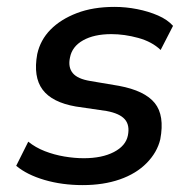

<svg xmlns="http://www.w3.org/2000/svg" viewBox="-20 -528 554 557"><path d="M220 9Q160 9 109 -6Q58 -21 27 -47L62 -117Q83 -100 110 -89.5Q137 -79 166.5 -74Q196 -69 223 -69Q276 -69 310.5 -87Q345 -105 351 -135Q357 -165 342 -182Q327 -199 289 -206L200 -219Q131 -231 103.5 -268Q76 -305 88 -371Q97 -412 126.5 -442Q156 -472 203 -490Q250 -508 312 -508Q345 -508 378 -501.5Q411 -495 438.5 -483Q466 -471 482 -453L446 -383Q421 -407 381 -418Q341 -429 303 -429Q253 -429 221 -411Q189 -393 183 -361Q177 -333 191 -316Q205 -299 242 -293L325 -279Q400 -265 429 -229Q458 -193 445 -124Q436 -86 405.5 -55Q375 -24 327.5 -7.5Q280 9 220 9Z"/></svg>

Font: Nunito Sans 7pt SemiCondensed SemiBold
Style: Italic
Weight: 600
Width: 4
Italic angle: -9°
Designer: Vernon Adams
Foundry: Vernon Adams
Version: Version 3.101;gftools[0.9.27]